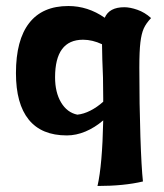

<svg xmlns="http://www.w3.org/2000/svg" viewBox="-20 -438 546 638"><path d="M323 -38Q295 -14 264 -1Q233 12 202 12Q118 12 75.5 -40.5Q33 -93 33 -195Q33 -305 77 -361.5Q121 -418 207 -418Q272 -418 328 -379Q343 -414 393 -414Q412 -414 436.5 -405.5Q461 -397 482 -378Q465 -360 457.5 -343Q450 -326 446.5 -297Q443 -268 443 -213Q443 -90 446.5 15Q450 120 455 165Q392 180 304 180Q320 110 323 -38ZM323 -100V-112Q323 -185 320 -240L319 -291Q287 -306 256 -306Q163 -306 163 -181Q163 -131 183 -97.5Q203 -64 237 -57Q258 -59 280.5 -70.5Q303 -82 323 -100Z"/></svg>

Font: Mirza
Style: Bold
Weight: 700
Designer: Arabic design by Kourosh Beigpour, Latin design by Eduardo Tunni, engineering by Lasse Fister
Version: Version 1.0010g